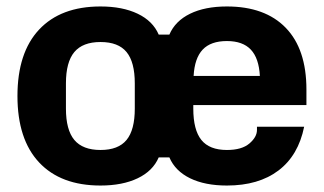

<svg xmlns="http://www.w3.org/2000/svg" viewBox="-20 -564 1002 594"><path d="M34 -267Q34 -401 101 -472.5Q168 -544 291 -544Q359 -544 406 -521.5Q453 -499 471 -457H504Q522 -499 568 -521.5Q614 -544 682 -544Q800 -544 864 -478Q928 -412 928 -287V-239H578V-228Q578 -162 603 -131Q628 -100 682 -100Q728 -100 751.5 -120Q775 -140 775 -162V-172H921Q903 -83 841.5 -36.5Q780 10 682 10Q614 10 568 -12.5Q522 -35 504 -77H471Q453 -35 406 -12.5Q359 10 291 10Q168 10 101 -61.5Q34 -133 34 -267ZM291 -100Q346 -100 371.5 -131Q397 -162 397 -228V-306Q397 -372 371.5 -403Q346 -434 291 -434Q236 -434 210 -403Q184 -372 184 -306V-228Q184 -162 210 -131Q236 -100 291 -100ZM784 -329Q781 -384 756 -410.5Q731 -437 682 -437Q632 -437 607 -410.5Q582 -384 579 -329Z"/></svg>

Font: Mozilla Headline BETA
Style: Bold
Weight: 700
Designer: Studio DRAMA
Foundry: Studio DRAMA
Version: Version 0.100